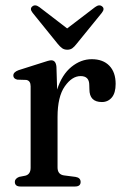

<svg xmlns="http://www.w3.org/2000/svg" viewBox="-20 -679 452 699"><path d="M185.5 -435.5 188 -353Q205.5 -407.5 240 -435.5Q274.5 -463.5 314 -463.5Q355 -463.5 378 -439.8Q401 -416 401 -373.5Q401 -340.5 387 -324Q373 -307.5 351 -307.5Q305.5 -307.5 305.5 -354L305 -369.5Q305 -402 273.5 -402Q242 -402 215.8 -364.5Q189.5 -327 189.5 -253V-69.5Q189.5 -44 212.5 -40.5L255 -35Q273.5 -32 273.5 -16.5Q273.5 0 253 0H54.5Q34 0 34 -17Q34 -28.5 49.5 -35L72.5 -39.5Q91.5 -44.5 91.5 -68.5V-365Q91.5 -385 76 -388L43 -389Q28.5 -392.5 28.5 -404Q28.5 -416.5 47.5 -423.5L132.5 -450.5Q158.5 -459.5 166.5 -459.5Q183.5 -459.5 185.5 -435.5ZM259 -519.5Q251 -509 243.5 -503.5Q236 -498 225 -498Q214 -498 206.2 -503.5Q198.5 -509 190 -519.5L99 -632Q87 -647 97.5 -655.5Q108 -664.5 123.5 -653L224.5 -575.5L326 -653Q341.5 -664.5 352 -655.5Q362.5 -647 350.5 -632Z"/></svg>

Font: Fraunces 72pt Soft
Style: Regular
Weight: 400
Version: Version 1.000;[b76b70a41]